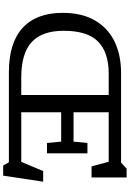

<svg xmlns="http://www.w3.org/2000/svg" viewBox="176 -958 818 1210"><g transform="rotate(90 585.0 -353.0)"><path d="M435.5 0Q250 0 155.5 -86.8Q61 -173.5 61 -339Q61 -459 108 -541Q155 -623 240.2 -665Q325.5 -707 440 -707H1004.5L1043 -742H1098.5V-521H1028.5L999.5 -629H687.5V-407.5H872.5L881 -495H946.5V-240H881L872.5 -329.5H687.5V-78H1000L1058 -216H1125L1087 36H1023.5L1002.5 0ZM469.5 -78H578.5V-629H443Q311 -629 242.5 -562.5Q174 -496 174 -345Q174 -209.5 245 -143.8Q316 -78 469.5 -78Z"/></g></svg>

Font: Newsreader 6pt
Style: Regular
Weight: 400
Designer: Hugues Gentile
Foundry: Production Type
Version: Version 1.003; ttfautohint (v1.8.3)